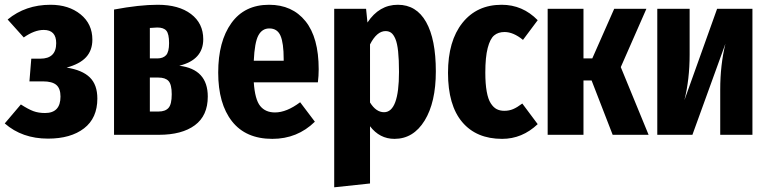

<svg xmlns="http://www.w3.org/2000/svg" viewBox="-21 -568 3235 809"><path d="M191.9 -547.9Q268.6 -547.9 318.4 -507.6Q368.2 -467.3 368.2 -400.9Q368.2 -356 341.8 -327.1Q315.4 -298.3 259.8 -283.2Q325.7 -272.9 357.4 -241.9Q389.2 -210.9 389.2 -152.8Q389.2 -70.3 333 -27.1Q276.9 16.1 181.2 16.1Q72.3 16.1 -1 -47.9L66.9 -127.9Q98.6 -107.4 119.9 -99.6Q141.1 -91.8 168.9 -91.8Q233.9 -91.8 233.9 -161.1Q233.9 -195.3 216.3 -210.2Q198.7 -225.1 160.2 -225.1H103L110.8 -320.8H148.9Q215.8 -320.8 215.8 -386.2Q215.8 -441.9 163.1 -441.9Q124 -441.9 79.1 -410.2L11.2 -485.8Q86.4 -547.9 191.9 -547.9Z M734.4 -291Q854.5 -276.4 854.5 -161.1Q854.5 -80.6 800 -40.3Q745.6 0 648.4 0H459.5V-527.8Q566.4 -547.9 643.6 -547.9Q732.4 -547.9 783.9 -508.8Q835.4 -469.7 835.4 -402.8Q835.4 -315.9 734.4 -291ZM641.6 -452.1Q632.8 -452.1 610.4 -450.2V-321.8H641.6Q666 -321.8 678.7 -335.4Q691.4 -349.1 691.4 -386.2Q691.4 -425.3 679.9 -438.7Q668.5 -452.1 641.6 -452.1ZM647.5 -98.1Q675.3 -98.1 689 -113.3Q702.6 -128.4 702.6 -170.9Q702.6 -211.9 689.2 -226.6Q675.8 -241.2 646.5 -241.2H610.4V-98.1Z M1321.8 -275.9Q1321.8 -247.6 1318.4 -221.2H1048.3Q1053.2 -148.9 1075.2 -121.6Q1097.2 -94.2 1137.7 -94.2Q1186.5 -94.2 1243.7 -137.2L1305.7 -55.2Q1231.9 17.1 1126.5 17.1Q1014.6 17.1 956.5 -56.9Q898.4 -130.9 898.4 -262.2Q898.4 -393.6 953.9 -470.7Q1009.3 -547.9 1112.8 -547.9Q1210.4 -547.9 1266.1 -478.8Q1321.8 -409.7 1321.8 -275.9ZM1174.3 -312V-318.8Q1174.3 -386.7 1160.9 -417.5Q1147.5 -448.2 1113.8 -448.2Q1083.5 -448.2 1067.6 -418.7Q1051.8 -389.2 1048.3 -312Z M1655.3 -547.9Q1733.4 -547.9 1774.4 -475.3Q1815.4 -402.8 1815.4 -267.1Q1815.4 -136.7 1768.1 -59.8Q1720.7 17.1 1641.1 17.1Q1578.6 17.1 1538.1 -36.1V205.1L1387.2 221.2V-530.8H1521.5L1527.3 -473.1Q1576.7 -547.9 1655.3 -547.9ZM1597.2 -95.2Q1660.2 -95.2 1660.2 -265.1Q1660.2 -316.9 1656.5 -351.3Q1652.8 -385.7 1645 -404.1Q1637.2 -422.4 1627.4 -429.7Q1617.7 -437 1603.5 -437Q1566.9 -437 1538.1 -380.9V-136.2Q1563.5 -95.2 1597.2 -95.2Z M2092.8 -547.9Q2181.2 -547.9 2244.6 -482.9L2182.6 -399.9Q2142.1 -433.1 2105 -433.1Q2078.1 -433.1 2061 -418.7Q2043.9 -404.3 2033.9 -365.7Q2023.9 -327.1 2023.9 -262.2Q2023.9 -214.8 2029.8 -182.4Q2035.6 -149.9 2046.9 -132.6Q2058.1 -115.2 2071.8 -108.2Q2085.4 -101.1 2104 -101.1Q2124 -101.1 2140.9 -108.2Q2157.7 -115.2 2179.7 -131.8L2244.6 -44.9Q2179.2 17.1 2094.7 17.1Q1986.3 17.1 1926.5 -53.7Q1866.7 -124.5 1866.7 -261.2Q1866.7 -395.5 1927.5 -471.7Q1988.3 -547.9 2092.8 -547.9Z M2702.6 -530.8 2594.7 -285.2 2711.9 0H2560.5L2471.7 -229H2437.5V0H2286.6V-530.8H2437.5V-321.8H2474.6L2566.9 -530.8Z M3149.4 -530.8V0H3013.7V-190.9Q3013.7 -293.9 3035.6 -383.8L2896.5 0H2748.5V-530.8H2884.8V-337.9Q2884.8 -233.9 2862.8 -146L3000.5 -530.8Z"/></svg>

Font: Fira Sans Compressed
Style: Bold
Weight: 700
Width: 1
Designer: Carrois Corporate & Edenspiekermann AG
Foundry: Carrois Corporate GbR & Edenspiekermann AG
Version: Version 4.203;PS 004.203;hotconv 1.0.88;makeotf.lib2.5.64775